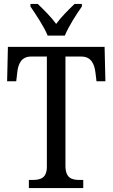

<svg xmlns="http://www.w3.org/2000/svg" viewBox="-20 -951 570 971"><path d="M221 -771H308C326 -816 367 -880 394 -918V-931H357C326 -901 290 -866 264 -830C238 -866 202 -901 171 -931H134V-918C160 -880 203 -816 221 -771ZM126 0H401V-41H383C343 -41 311 -50 311 -113V-665H391C442 -665 458 -626 463 -582L468 -540H513L509 -714H20L16 -540H62L67 -582C71 -626 87 -665 137 -665H217V-108C217 -49 183 -41 144 -41H126Z"/></svg>

Font: Noto Serif Tamil Condensed
Style: Italic
Weight: 400
Width: 3
Italic angle: -12°
Designer: Indian Type Foundry, Tom Grace, and the Monotype Design Team
Foundry: Monotype Imaging Inc.
Version: Version 2.003